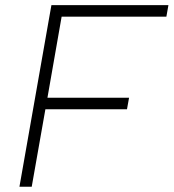

<svg xmlns="http://www.w3.org/2000/svg" viewBox="-20 -713 663 733"><path d="M54.2 0 168.5 -649.4 176.3 -693.4H623L615.2 -649.4H215.3L161.1 -339.8H472.7L464.8 -295.9H153.3L101.1 0Z"/></svg>

Font: Cascadia Code NF ExtraLight
Style: Italic
Weight: 200
Italic angle: -10°
Monospace: yes
Designer: Aaron Bell
Foundry: Saja Typeworks
Version: Version 2404.023; ttfautohint (v1.8.4)